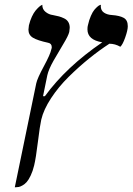

<svg xmlns="http://www.w3.org/2000/svg" viewBox="-20 -582 555 804"><path d="M152.8 -81.1Q147 -55.7 138.7 12.2Q130.4 80.1 123 110.8Q117.2 134.8 108.6 152.8Q100.1 170.9 92 179.9Q84 189 74.5 194.3Q64.9 199.7 58.8 200.9Q52.7 202.1 46.9 202.1H42L131.8 -232.9Q136.2 -253.9 163.6 -304.4Q190.9 -355 194.8 -375Q196.8 -380.9 196.8 -383.8Q196.8 -399.9 182.1 -402.8Q136.7 -412.6 117.9 -424.1Q99.1 -435.5 99.1 -458Q99.1 -462.4 101.1 -476.1Q106 -496.1 113.5 -512.2Q121.1 -528.3 128.4 -537.1Q135.7 -545.9 142.3 -552Q148.9 -558.1 153.3 -560.1L157.2 -562Q156.7 -543.5 170.7 -532.2Q184.6 -521 201.2 -519Q216.8 -516.1 226.8 -513.4Q236.8 -510.7 248.5 -505.1Q260.3 -499.5 266.1 -489.5Q272 -479.5 272 -465.8Q272 -461.9 270 -448.2Q266.1 -432.1 245.6 -398.4Q225.1 -364.7 204.3 -328.1Q183.6 -291.5 178.2 -267.1L160.2 -179.2H168Q256.8 -301.3 408.2 -404.8Q346.2 -415 346.2 -459Q346.2 -470.2 348.1 -476.1Q353 -498.5 360.6 -515.6Q368.2 -532.7 375.2 -541Q382.3 -549.3 388.7 -554.7Q395 -560.1 398.9 -561L402.8 -562Q402.8 -561 402.3 -559.3Q401.9 -557.6 401.9 -557.1Q401.9 -538.1 415.5 -529.1Q429.2 -520 449.2 -519Q481.4 -516.6 498.3 -507.1Q515.1 -497.6 515.1 -472.2Q515.1 -455.6 504.4 -425.3Q493.7 -395 483.9 -386.2Q461.9 -398.9 438 -398.9Q396 -371.6 353 -336.9Q310.1 -302.2 267.3 -260Q224.6 -217.8 193.6 -170.4Q162.6 -123 152.8 -81.1Z"/></svg>

Font: Common Serif
Style: Italic
Weight: 400
Italic angle: -12°
Designer: Philipp H. Poll, Khaled Hosny
Foundry: Stefan Peev, Context Ltd.
Version: Version 1.026